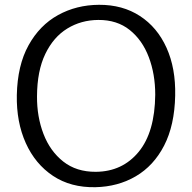

<svg xmlns="http://www.w3.org/2000/svg" viewBox="-20 -771 799 799"><path d="M377 8Q274.5 10 200.5 -39.2Q126.5 -88.5 87.2 -175.8Q48 -263 50 -375Q52.5 -499 98.8 -582.5Q145 -666 221.5 -708.2Q298 -750.5 392 -751Q490 -751.5 562.2 -704.5Q634.5 -657.5 673 -572.2Q711.5 -487 709 -373Q706.5 -249.5 663 -165.2Q619.5 -81 545.2 -37.5Q471 6 377 8ZM379 -56Q489.5 -57 557 -139Q624.5 -221 626 -377Q626 -462.5 599.2 -533.2Q572.5 -604 519.8 -646.2Q467 -688.5 389 -688Q317.5 -687.5 260 -652.2Q202.5 -617 168.5 -546.5Q134.5 -476 134 -370Q133.5 -285 161 -213.5Q188.5 -142 243.2 -98.8Q298 -55.5 379 -56Z"/></svg>

Font: Merriweather Sans Light
Style: Regular
Weight: 300
Designer: Eben Sorkin
Foundry: Eben Sorkin
Version: Version 2.001; ttfautohint (v1.8.3)